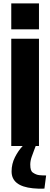

<svg xmlns="http://www.w3.org/2000/svg" viewBox="-20 -867 298 1140"><path d="M46.9 -637.2H211.4V0H191.9Q188.5 8.8 182.1 25.9Q175.8 42.5 168 64.5Q160.2 86.4 159.7 108.9Q159.7 130.9 163.6 141.6Q167 152.3 175.8 158.2Q194.3 170.9 212.9 172.9Q231.4 174.8 253.9 174.8L243.7 252.9Q214.4 254.9 175.3 251Q48.8 238.3 48.8 150.9Q48.8 106 68.8 66.4Q88.9 26.9 114.7 0H46.9ZM46.9 -692.9V-846.7H211.4V-692.9Z"/></svg>

Font: Oswald-Bold
Style: Bold
Weight: 700
Designer: vernon adams
Foundry: vernon adams
Version: Version 2.002; ttfautohint (v0.92.18-e454-dirty) -l 8 -r 50 